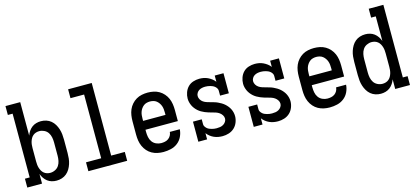

<svg xmlns="http://www.w3.org/2000/svg" viewBox="-61 -1200 3622 1673"><g transform="rotate(-15 1750.0 -363.5)"><path d="M287 8Q265 8 244 2Q223 -4 206 -17Q189 -30 176.5 -48.5Q164 -67 157 -87V0H24V-80H67V-655H24V-735H157V-433Q164 -453 176.5 -471.5Q189 -490 206 -503Q223 -516 244 -522Q265 -528 287 -528Q312 -528 335.5 -520.5Q359 -513 377.5 -497.5Q396 -482 408.5 -461Q421 -440 428.5 -416.5Q436 -393 438.5 -368.5Q441 -344 441 -320V-200Q441 -176 438.5 -151.5Q436 -127 428.5 -103.5Q421 -80 408.5 -59Q396 -38 377.5 -22.5Q359 -7 335.5 0.5Q312 8 287 8ZM251 -72Q274 -72 295.5 -82.5Q317 -93 329.5 -112Q342 -131 346.5 -154Q351 -177 351 -200V-320Q351 -343 346.5 -366Q342 -389 329.5 -408Q317 -427 295.5 -437.5Q274 -448 251 -448Q236 -448 221.5 -443.5Q207 -439 195.5 -429.5Q184 -420 176.5 -407Q169 -394 164.5 -379.5Q160 -365 158.5 -350Q157 -335 157 -320V-200Q157 -185 158.5 -170Q160 -155 164.5 -140.5Q169 -126 176.5 -113Q184 -100 195.5 -90.5Q207 -81 221.5 -76.5Q236 -72 251 -72Z M575 0V-80H712V-655H589V-735H802V-80H925V0Z M1252 8Q1225 8 1198.5 2.5Q1172 -3 1148.5 -16Q1125 -29 1107 -49.5Q1089 -70 1078 -95Q1067 -120 1063 -146.5Q1059 -173 1059 -200V-320Q1059 -347 1063 -373.5Q1067 -400 1077.5 -424.5Q1088 -449 1106 -469.5Q1124 -490 1147 -503.5Q1170 -517 1196.5 -522.5Q1223 -528 1250 -528Q1277 -528 1303.5 -522.5Q1330 -517 1353 -503.5Q1376 -490 1394 -469.5Q1412 -449 1422.5 -424.5Q1433 -400 1437 -373.5Q1441 -347 1441 -320V-220H1149V-200Q1149 -177 1153.5 -153.5Q1158 -130 1171.5 -111Q1185 -92 1207 -82Q1229 -72 1252 -72Q1269 -72 1286 -75.5Q1303 -79 1317 -89Q1331 -99 1339.5 -114.5Q1348 -130 1349 -147H1439Q1437 -113 1422 -81.5Q1407 -50 1380 -29Q1353 -8 1319.5 0Q1286 8 1252 8ZM1149 -300H1351V-320Q1351 -335 1349.5 -350.5Q1348 -366 1343 -380.5Q1338 -395 1329 -408Q1320 -421 1308 -430.5Q1296 -440 1280.5 -444Q1265 -448 1250 -448Q1235 -448 1219.5 -444Q1204 -440 1192 -430.5Q1180 -421 1171 -408Q1162 -395 1157 -380.5Q1152 -366 1150.5 -350.5Q1149 -335 1149 -320Z M1785 8Q1765 8 1745.5 4.5Q1726 1 1708 -7Q1690 -15 1674 -27.5Q1658 -40 1646 -56V0H1567V-181H1646V-136Q1646 -125 1652.5 -115Q1659 -105 1667.5 -97.5Q1676 -90 1686.5 -85.5Q1697 -81 1708 -78Q1719 -75 1730 -73.5Q1741 -72 1752 -72Q1768 -72 1783.5 -74.5Q1799 -77 1812.5 -85Q1826 -93 1835 -106.5Q1844 -120 1844 -135Q1844 -152 1834.5 -166.5Q1825 -181 1811.5 -190.5Q1798 -200 1782 -205.5Q1766 -211 1750 -215Q1734 -219 1718 -224Q1702 -229 1686.5 -235.5Q1671 -242 1656.5 -250.5Q1642 -259 1629.5 -270Q1617 -281 1606.5 -294.5Q1596 -308 1589 -323Q1582 -338 1578 -354Q1574 -370 1574 -387Q1574 -415 1584 -442.5Q1594 -470 1613.5 -490Q1633 -510 1660.5 -519Q1688 -528 1716 -528Q1736 -528 1755 -524.5Q1774 -521 1792 -512.5Q1810 -504 1826 -492Q1842 -480 1854 -464V-520H1933V-339H1854V-384Q1854 -395 1848 -405Q1842 -415 1833 -422.5Q1824 -430 1814 -434.5Q1804 -439 1793 -442Q1782 -445 1771 -446.5Q1760 -448 1749 -448Q1734 -448 1719.5 -445Q1705 -442 1692.5 -434.5Q1680 -427 1672 -413.5Q1664 -400 1664 -386Q1664 -369 1673 -354Q1682 -339 1696 -329.5Q1710 -320 1726 -315Q1742 -310 1758 -305.5Q1774 -301 1790 -296.5Q1806 -292 1821 -285Q1836 -278 1850.5 -269.5Q1865 -261 1877.5 -250Q1890 -239 1900.5 -226Q1911 -213 1918.5 -198Q1926 -183 1930 -166.5Q1934 -150 1934 -133Q1934 -105 1923 -77Q1912 -49 1891 -29.5Q1870 -10 1842 -1Q1814 8 1785 8Z M2285 8Q2265 8 2245.5 4.5Q2226 1 2208 -7Q2190 -15 2174 -27.5Q2158 -40 2146 -56V0H2067V-181H2146V-136Q2146 -125 2152.5 -115Q2159 -105 2167.5 -97.5Q2176 -90 2186.5 -85.5Q2197 -81 2208 -78Q2219 -75 2230 -73.5Q2241 -72 2252 -72Q2268 -72 2283.5 -74.5Q2299 -77 2312.5 -85Q2326 -93 2335 -106.5Q2344 -120 2344 -135Q2344 -152 2334.5 -166.5Q2325 -181 2311.5 -190.5Q2298 -200 2282 -205.5Q2266 -211 2250 -215Q2234 -219 2218 -224Q2202 -229 2186.5 -235.5Q2171 -242 2156.5 -250.5Q2142 -259 2129.5 -270Q2117 -281 2106.5 -294.5Q2096 -308 2089 -323Q2082 -338 2078 -354Q2074 -370 2074 -387Q2074 -415 2084 -442.5Q2094 -470 2113.5 -490Q2133 -510 2160.5 -519Q2188 -528 2216 -528Q2236 -528 2255 -524.5Q2274 -521 2292 -512.5Q2310 -504 2326 -492Q2342 -480 2354 -464V-520H2433V-339H2354V-384Q2354 -395 2348 -405Q2342 -415 2333 -422.5Q2324 -430 2314 -434.5Q2304 -439 2293 -442Q2282 -445 2271 -446.5Q2260 -448 2249 -448Q2234 -448 2219.5 -445Q2205 -442 2192.5 -434.5Q2180 -427 2172 -413.5Q2164 -400 2164 -386Q2164 -369 2173 -354Q2182 -339 2196 -329.5Q2210 -320 2226 -315Q2242 -310 2258 -305.5Q2274 -301 2290 -296.5Q2306 -292 2321 -285Q2336 -278 2350.5 -269.5Q2365 -261 2377.5 -250Q2390 -239 2400.5 -226Q2411 -213 2418.5 -198Q2426 -183 2430 -166.5Q2434 -150 2434 -133Q2434 -105 2423 -77Q2412 -49 2391 -29.5Q2370 -10 2342 -1Q2314 8 2285 8Z M2752 8Q2725 8 2698.5 2.5Q2672 -3 2648.5 -16Q2625 -29 2607 -49.5Q2589 -70 2578 -95Q2567 -120 2563 -146.5Q2559 -173 2559 -200V-320Q2559 -347 2563 -373.5Q2567 -400 2577.5 -424.5Q2588 -449 2606 -469.5Q2624 -490 2647 -503.5Q2670 -517 2696.5 -522.5Q2723 -528 2750 -528Q2777 -528 2803.5 -522.5Q2830 -517 2853 -503.5Q2876 -490 2894 -469.5Q2912 -449 2922.5 -424.5Q2933 -400 2937 -373.5Q2941 -347 2941 -320V-220H2649V-200Q2649 -177 2653.5 -153.5Q2658 -130 2671.5 -111Q2685 -92 2707 -82Q2729 -72 2752 -72Q2769 -72 2786 -75.5Q2803 -79 2817 -89Q2831 -99 2839.5 -114.5Q2848 -130 2849 -147H2939Q2937 -113 2922 -81.5Q2907 -50 2880 -29Q2853 -8 2819.5 0Q2786 8 2752 8ZM2649 -300H2851V-320Q2851 -335 2849.5 -350.5Q2848 -366 2843 -380.5Q2838 -395 2829 -408Q2820 -421 2808 -430.5Q2796 -440 2780.5 -444Q2765 -448 2750 -448Q2735 -448 2719.5 -444Q2704 -440 2692 -430.5Q2680 -421 2671 -408Q2662 -395 2657 -380.5Q2652 -366 2650.5 -350.5Q2649 -335 2649 -320Z M3213 8Q3188 8 3164.5 0.5Q3141 -7 3122.5 -22.5Q3104 -38 3091.5 -59Q3079 -80 3071.5 -103.5Q3064 -127 3061.5 -151.5Q3059 -176 3059 -200V-320Q3059 -344 3061.5 -368.5Q3064 -393 3071.5 -416.5Q3079 -440 3091.5 -461Q3104 -482 3122.5 -497.5Q3141 -513 3164.5 -520.5Q3188 -528 3213 -528Q3235 -528 3256 -522Q3277 -516 3294 -503Q3311 -490 3323.5 -471.5Q3336 -453 3343 -433V-655H3301V-735H3433V-80H3476V0H3343V-87Q3336 -67 3323.5 -48.5Q3311 -30 3294 -17Q3277 -4 3256 2Q3235 8 3213 8ZM3249 -72Q3264 -72 3278.5 -76.5Q3293 -81 3304.5 -90.5Q3316 -100 3323.5 -113Q3331 -126 3335.5 -140.5Q3340 -155 3341.5 -170Q3343 -185 3343 -200V-320Q3343 -335 3341.5 -350Q3340 -365 3335.5 -379.5Q3331 -394 3323.5 -407Q3316 -420 3304.5 -429.5Q3293 -439 3278.5 -443.5Q3264 -448 3249 -448Q3226 -448 3204.5 -437.5Q3183 -427 3170.5 -408Q3158 -389 3153.5 -366Q3149 -343 3149 -320V-200Q3149 -177 3153.5 -154Q3158 -131 3170.5 -112Q3183 -93 3204.5 -82.5Q3226 -72 3249 -72Z"/></g></svg>

Font: Iosevka Curly Slab Medium
Style: Regular
Weight: 500
Monospace: yes
Designer: Belleve Invis
Foundry: Belleve Invis
Version: Version 22.1.2; ttfautohint (v1.8.4)